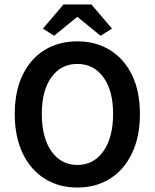

<svg xmlns="http://www.w3.org/2000/svg" viewBox="-20 -828 693 859"><path d="M326 11Q243 11 180 -28.5Q117 -68 81.5 -142Q46 -216 46 -318Q46 -420 81.5 -493Q117 -566 180 -604.5Q243 -643 326 -643Q409 -643 472 -604Q535 -565 570.5 -492.5Q606 -420 606 -318Q606 -216 570.5 -142Q535 -68 472 -28.5Q409 11 326 11ZM326 -90Q399 -90 442.5 -151.5Q486 -213 486 -318Q486 -423 442.5 -482.5Q399 -542 326 -542Q253 -542 210 -482.5Q167 -423 167 -318Q167 -213 210 -151.5Q253 -90 326 -90ZM172 -700 264 -808H389L481 -700L430 -668L327 -752H325L222 -668Z"/></svg>

Font: Narnoor SemiBold
Style: Regular
Weight: 600
Designer: S. Sridhar Murthy
Foundry: SIL International
Version: Version 3.000